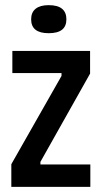

<svg xmlns="http://www.w3.org/2000/svg" viewBox="-20 -726 395 746"><path d="M24 0V-88L219 -431V-442H28V-528H330V-440L137 -97V-87H331V0ZM169 -597Q135 -597 118 -610.5Q101 -624 101 -651Q101 -678 118.5 -692Q136 -706 169 -706Q204 -706 221 -692Q238 -678 238 -651Q238 -624 221 -610.5Q204 -597 169 -597Z"/></svg>

Font: Bricolage Grotesque Condensed Medium
Style: Regular
Weight: 500
Width: 3
Designer: Mathieu Triay
Foundry: Atelier Triay
Version: Version 1.000;gftools[0.9.30]